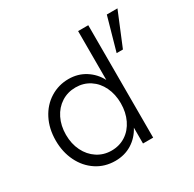

<svg xmlns="http://www.w3.org/2000/svg" viewBox="-154 -860 1041 1031"><g transform="rotate(-30 366.5 -345.0)"><path d="M55 -247Q55 -321 84.5 -378.5Q114 -436 165.5 -468Q217 -500 279 -500Q337 -500 382.5 -471Q428 -442 453 -394V-697H516V0H453V-98Q427 -49 382 -21Q337 7 279 7Q214 7 163 -26.5Q112 -60 83.5 -118Q55 -176 55 -247ZM458 -247Q458 -303 436.5 -347.5Q415 -392 376.5 -417Q338 -442 289 -442Q240 -442 201 -417Q162 -392 140 -347.5Q118 -303 118 -247Q118 -191 140 -146.5Q162 -102 201 -76.5Q240 -51 289 -51Q338 -51 376.5 -76Q415 -101 436.5 -146Q458 -191 458 -247ZM631 -697H697L612 -491H573Z"/></g></svg>

Font: Hanken Grotesk Light
Style: Regular
Weight: 300
Designer: Alfredo Marco Pradil
Foundry: Hanken Design Co.
Version: Version 3.014